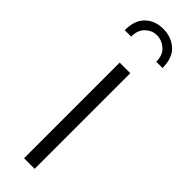

<svg xmlns="http://www.w3.org/2000/svg" viewBox="-256 -746 750 750"><g transform="rotate(45 119.5 -371.0)"><path d="M150.9 -528.3H92.3V0H150.9ZM16.6 -631.8H52.2Q52.2 -668.9 73.2 -688Q93.8 -707 119.6 -707Q146.5 -707 168.9 -688Q190.9 -668.9 190.9 -631.8H225.6Q225.6 -687.5 195.3 -714.8Q165 -742.2 119.6 -742.2Q74.7 -742.2 45.9 -714.8Q16.6 -687.5 16.6 -631.8Z"/></g></svg>

Font: My Font
Style: ExtraLight
Weight: 500
Designer: Vernon Adams
Foundry: newtypography
Version: Version 0.001